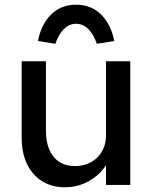

<svg xmlns="http://www.w3.org/2000/svg" viewBox="-20 -785 645 815"><path d="M256 10Q200 10 158.5 -16Q117 -42 94.5 -89Q72 -136 72 -201V-525H175V-229Q175 -183 189.5 -149.5Q204 -116 231.5 -98Q259 -80 298 -80Q327 -80 351 -89.5Q375 -99 392.5 -116Q410 -133 420 -157Q430 -181 430 -209V-525H533V0H430V-110L448 -122Q436 -85 407.5 -55Q379 -25 340 -7.5Q301 10 256 10ZM215 -599 141 -611Q155 -682 197 -723.5Q239 -765 303 -765Q367 -765 409 -723.5Q451 -682 465 -611L391 -599Q378 -638 355.5 -661Q333 -684 303 -684Q273 -684 250.5 -661Q228 -638 215 -599Z"/></svg>

Font: Lexend Medium
Style: Regular
Weight: 500
Designer: Bonnie Shaver-Troup, Thomas Jockin
Foundry: Lexend
Version: Version 1.005